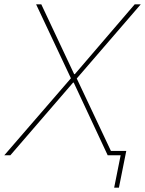

<svg xmlns="http://www.w3.org/2000/svg" viewBox="-49 -718 671 888"><path d="M479 150 509 0H449L292 -336H289L-1 0H-29L279 -356L118 -698H142L294 -375H297L574 -698H602L306 -355L464 -20H535L501 150Z"/></svg>

Font: IBM Plex Sans Thin
Style: Italic
Weight: 100
Italic angle: -11.31°
Designer: Mike Abbink, Paul van der Laan, Pieter van Rosmalen
Foundry: Bold Monday
Version: Version 3.0